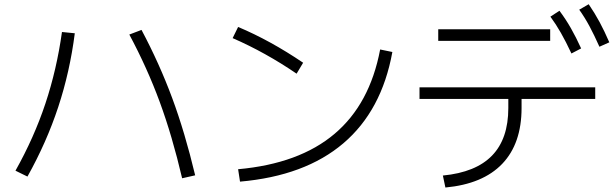

<svg xmlns="http://www.w3.org/2000/svg" viewBox="-20 -838 2852 891"><path d="M580.1 -677.7 636.7 -699.2Q719.7 -543 778.8 -383.8Q837.9 -224.6 885.7 -24.4L825.2 -10.7Q779.3 -207 721.2 -365Q663.1 -522.9 580.1 -677.7ZM267.6 -689.5 327.1 -683.6Q304.2 -504.9 250.2 -341.3Q196.3 -177.7 107.4 -18.6L51.8 -45.9Q138.2 -199.7 190.7 -357.4Q243.2 -515.1 267.6 -689.5Z M1744.1 -608.4 1800.8 -596.7Q1751.5 -324.7 1573.5 -173.1Q1395.5 -21.5 1093.8 4.9L1085 -52.7Q1368.2 -78.1 1532.2 -216.6Q1696.3 -355 1744.1 -608.4ZM1059.6 -661.1 1085 -712.9Q1233.9 -650.4 1386.7 -546.9L1356.4 -496.1Q1212.9 -594.2 1059.6 -661.1Z M2338.9 -336.9V-378.9H1926.8V-432.6H2742.2V-378.9H2400.4V-336.9Q2400.4 -171.4 2310.5 -77.6Q2220.7 16.1 2046.9 32.2L2035.2 -23.4Q2188 -38.1 2263.4 -116Q2338.9 -193.8 2338.9 -336.9ZM2013.7 -702.1H2533.2V-648.4H2013.7ZM2534.2 -760.7 2576.2 -788.1Q2605.5 -749 2629.4 -707Q2653.3 -665 2676.8 -613.3L2631.8 -589.8Q2606 -645 2583 -685.3Q2560.1 -725.6 2534.2 -760.7ZM2668 -793 2711.9 -818.4Q2739.7 -777.8 2762.5 -735.6Q2785.2 -693.4 2807.6 -641.6L2761.7 -621.1Q2737.3 -675.8 2715.6 -716.3Q2693.8 -756.8 2668 -793Z"/></svg>

Font: Pretendard Light
Style: Regular
Weight: 300
Designer: Base glyphs from Inter by Rasmus Andersson; Hangeul glyphs from Noto Sans CJK(Source Han Sans) by Jang Soo-young and Kan
Foundry: Kil Hyung-jin
Version: Version 1.309